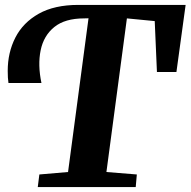

<svg xmlns="http://www.w3.org/2000/svg" viewBox="-20 -763 777 783"><path d="M134 0 140.5 -51.5 257.5 -61.5 341 -688.5 323 -688Q245 -688 201.5 -652.8Q158 -617.5 145.8 -558Q133.5 -498.5 149 -424.5H14.5Q13 -434.5 12.2 -446.8Q11.5 -459 11.5 -474Q11.5 -549 42.8 -610Q74 -671 138 -707Q202 -743 299.5 -743H737L699.5 -469.5H620L611 -677L497.5 -688L414 -61.5L538 -51.5L533.5 0Z"/></svg>

Font: Merriweather 24pt ExtraBold
Style: Italic
Weight: 800
Italic angle: -7.8°
Version: Version 2.101